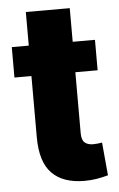

<svg xmlns="http://www.w3.org/2000/svg" viewBox="-50 -695 460 742"><g transform="rotate(-5 180.0 -324.0)"><path d="M248 11.2Q165 11.2 121.8 -33Q78.6 -77.1 78.6 -172.9V-410.2H12.7V-528.3H78.6V-658.7H249V-528.3H335.4V-410.2H249V-173.3Q249 -147.5 260.7 -137.2Q272.5 -127 293 -127Q301.8 -127 310.5 -127.9Q319.3 -128.9 328.1 -130.4L339.8 -2.4Q317.4 3.9 294.7 7.6Q272 11.2 248 11.2Z"/></g></svg>

Font: Battambang Black
Style: Regular
Weight: 900
Designer: Danh Hong
Version: Version 8.002; ttfautohint (v1.8.3)